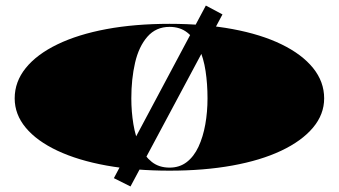

<svg xmlns="http://www.w3.org/2000/svg" viewBox="-20 -601 1223 693"><path d="M783 -549 451 72 391 42 723 -581ZM592 -515Q717 -515 819.5 -496Q922 -477 996 -441Q1070 -405 1110 -355.5Q1150 -306 1150 -246Q1150 -188 1109.5 -140Q1069 -92 995 -57Q921 -22 818.5 -3.5Q716 15 592 15Q467 15 364.5 -3.5Q262 -22 187.5 -57Q113 -92 73 -140Q33 -188 33 -246Q33 -306 73 -355.5Q113 -405 187.5 -441Q262 -477 364.5 -496Q467 -515 592 -515ZM592 -504Q543 -504 512 -468.5Q481 -433 467.5 -374.5Q454 -316 454 -246Q454 -198 461.5 -152.5Q469 -107 485.5 -72Q502 -37 528 -16.5Q554 4 592 4Q628 4 654 -16Q680 -36 696.5 -71.5Q713 -107 721 -152Q729 -197 729 -246Q729 -298 722 -344.5Q715 -391 698.5 -427Q682 -463 656 -483.5Q630 -504 592 -504Z"/></svg>

Font: Kalnia Expanded SemiBold
Style: Regular
Weight: 600
Width: 7
Designer: Frida Medrano
Foundry: Frida Medrano
Version: Version 1.105